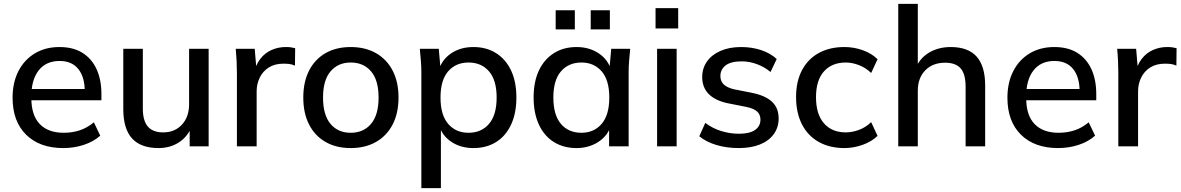

<svg xmlns="http://www.w3.org/2000/svg" viewBox="-20 -756 6103 992"><path d="M307 9Q185 9 115 -60Q45 -129 45 -251Q45 -330 75.5 -389Q106 -448 160.5 -480.5Q215 -513 287 -513Q358 -513 406 -483Q454 -453 479 -398.5Q504 -344 504 -270V-238H124V-296H435L418 -283Q418 -358 384.5 -399.5Q351 -441 288 -441Q218 -441 180 -392.5Q142 -344 142 -259V-249Q142 -160 185.5 -115Q229 -70 309 -70Q353 -70 391.5 -82.5Q430 -95 465 -124L498 -55Q463 -24 413 -7.5Q363 9 307 9Z M799 9Q708 9 662.5 -40.5Q617 -90 617 -193V-504H718V-195Q718 -132 744 -102Q770 -72 823 -72Q883 -72 920 -112Q957 -152 957 -218V-504H1058V0H960V-108H973Q952 -52 906 -21.5Q860 9 799 9Z M1204 0V-379Q1204 -410 1202.5 -441.5Q1201 -473 1198 -504H1296L1307 -374H1291Q1301 -421 1325 -452Q1349 -483 1383.5 -498Q1418 -513 1456 -513Q1472 -513 1483 -511.5Q1494 -510 1505 -507L1504 -417Q1487 -424 1474.5 -425.5Q1462 -427 1444 -427Q1400 -427 1369 -407.5Q1338 -388 1322 -355Q1306 -322 1306 -284V0Z M1792 9Q1717 9 1662 -22.5Q1607 -54 1577 -112.5Q1547 -171 1547 -252Q1547 -333 1577 -391.5Q1607 -450 1662 -481.5Q1717 -513 1792 -513Q1867 -513 1922.5 -481.5Q1978 -450 2008.5 -391.5Q2039 -333 2039 -252Q2039 -171 2008.5 -112.5Q1978 -54 1922.5 -22.5Q1867 9 1792 9ZM1792 -70Q1858 -70 1897 -116Q1936 -162 1936 -252Q1936 -342 1897 -387.5Q1858 -433 1792 -433Q1727 -433 1688 -387.5Q1649 -342 1649 -252Q1649 -162 1687.5 -116Q1726 -70 1792 -70Z M2157 216V-383Q2157 -412 2154.5 -442.5Q2152 -473 2149 -504H2247L2257 -390H2246Q2262 -447 2310.5 -480Q2359 -513 2426 -513Q2493 -513 2543 -481.5Q2593 -450 2620.5 -392Q2648 -334 2648 -252Q2648 -171 2620.5 -112Q2593 -53 2543 -22Q2493 9 2426 9Q2360 9 2311.5 -23.5Q2263 -56 2247 -112H2258V216ZM2401 -70Q2467 -70 2506.5 -116Q2546 -162 2546 -252Q2546 -342 2506.5 -387.5Q2467 -433 2401 -433Q2335 -433 2295.5 -387.5Q2256 -342 2256 -252Q2256 -162 2295.5 -116Q2335 -70 2401 -70Z M2959 9Q2892 9 2842 -22Q2792 -53 2764.5 -112Q2737 -171 2737 -252Q2737 -334 2764.5 -392Q2792 -450 2842 -481.5Q2892 -513 2959 -513Q3025 -513 3074 -480Q3123 -447 3139 -390H3128L3138 -504H3236Q3233 -473 3230.5 -442.5Q3228 -412 3228 -383V0H3127V-112H3138Q3122 -56 3072.5 -23.5Q3023 9 2959 9ZM2984 -70Q3049 -70 3088.5 -116Q3128 -162 3128 -252Q3128 -342 3088.5 -387.5Q3049 -433 2984 -433Q2918 -433 2878.5 -387.5Q2839 -342 2839 -252Q2839 -162 2878 -116Q2917 -70 2984 -70ZM3032 -604V-703H3131V-604ZM2851 -604V-703H2950V-604Z M3375 0V-504H3476V0ZM3367 -609V-714H3484V-609Z M3797 9Q3734 9 3681 -7Q3628 -23 3593 -52L3624 -121Q3661 -93 3706 -79Q3751 -65 3798 -65Q3853 -65 3881 -84.5Q3909 -104 3909 -138Q3909 -164 3891.5 -180Q3874 -196 3834 -204L3738 -223Q3674 -237 3641 -271Q3608 -305 3608 -358Q3608 -403 3632.5 -438Q3657 -473 3702.5 -493Q3748 -513 3809 -513Q3865 -513 3913 -497Q3961 -481 3993 -451L3961 -384Q3930 -410 3891 -424.5Q3852 -439 3812 -439Q3756 -439 3729 -418Q3702 -397 3702 -363Q3702 -337 3718.5 -320.5Q3735 -304 3771 -295L3867 -276Q3935 -262 3969 -230Q4003 -198 4003 -144Q4003 -97 3977 -62Q3951 -27 3905 -9Q3859 9 3797 9Z M4343 9Q4267 9 4210.5 -22.5Q4154 -54 4123.5 -113.5Q4093 -173 4093 -255Q4093 -336 4124 -394Q4155 -452 4211 -482.5Q4267 -513 4343 -513Q4392 -513 4438 -496.5Q4484 -480 4514 -450L4481 -379Q4453 -406 4418 -419.5Q4383 -433 4350 -433Q4278 -433 4237 -387Q4196 -341 4196 -254Q4196 -166 4237 -119Q4278 -72 4350 -72Q4382 -72 4417 -84.5Q4452 -97 4481 -125L4514 -54Q4483 -24 4436.5 -7.5Q4390 9 4343 9Z M4621 0V-736H4722V-397H4708Q4730 -454 4779 -483.5Q4828 -513 4892 -513Q4982 -513 5026 -463.5Q5070 -414 5070 -314V0H4969V-308Q4969 -373 4943.5 -402.5Q4918 -432 4863 -432Q4799 -432 4760.5 -392.5Q4722 -353 4722 -288V0Z M5447 9Q5325 9 5255 -60Q5185 -129 5185 -251Q5185 -330 5215.5 -389Q5246 -448 5300.5 -480.5Q5355 -513 5427 -513Q5498 -513 5546 -483Q5594 -453 5619 -398.5Q5644 -344 5644 -270V-238H5264V-296H5575L5558 -283Q5558 -358 5524.5 -399.5Q5491 -441 5428 -441Q5358 -441 5320 -392.5Q5282 -344 5282 -259V-249Q5282 -160 5325.5 -115Q5369 -70 5449 -70Q5493 -70 5531.5 -82.5Q5570 -95 5605 -124L5638 -55Q5603 -24 5553 -7.5Q5503 9 5447 9Z M5758 0V-379Q5758 -410 5756.5 -441.5Q5755 -473 5752 -504H5850L5861 -374H5845Q5855 -421 5879 -452Q5903 -483 5937.5 -498Q5972 -513 6010 -513Q6026 -513 6037 -511.5Q6048 -510 6059 -507L6058 -417Q6041 -424 6028.5 -425.5Q6016 -427 5998 -427Q5954 -427 5923 -407.5Q5892 -388 5876 -355Q5860 -322 5860 -284V0Z"/></svg>

Font: Mulish ExtraLight SemiBold
Style: Regular
Weight: 600
Version: Version 3.603